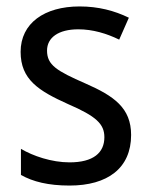

<svg xmlns="http://www.w3.org/2000/svg" viewBox="-20 -566 468 596"><path d="M387 -147C387 -231 334 -268 245 -307C156 -346 126 -364 126 -409C126 -449 161 -475 223 -475C268 -475 311 -462 350 -443L380 -511C335 -533 285 -546 227 -546C118 -546 44 -494 44 -405C44 -319 100 -284 191 -243C279 -205 304 -181 304 -140C304 -92 270 -62 196 -62C140 -62 82 -82 45 -104V-23C82 -2 130 10 196 10C314 10 387 -44 387 -147Z"/></svg>

Font: Noto Sans Devanagari UI SemiCondensed
Style: Regular
Weight: 400
Width: 4
Designer: Jelle Bosma - Monotype Design Team
Foundry: Monotype Imaging Inc.
Version: Version 2.004